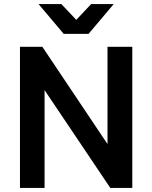

<svg xmlns="http://www.w3.org/2000/svg" viewBox="-20 -932 755 952"><path d="M79 0V-700H190L565 -140L513 -131V-700H636V0H527L154 -555L201 -563V0ZM296 -764 171 -912H284L392 -798H325L432 -912H544L419 -764Z"/></svg>

Font: SUSE SemiBold
Style: Regular
Weight: 600
Designer: Rene Bieder
Foundry: SUSE
Version: Version 1.000